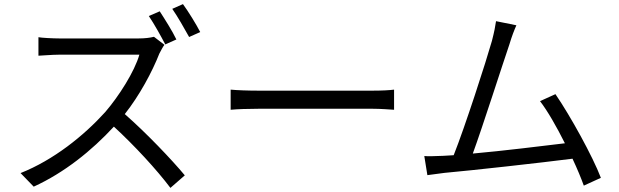

<svg xmlns="http://www.w3.org/2000/svg" viewBox="-20 -869 3010 934"><path d="M870 -849 818 -826C845 -787 876 -732 900 -689L954 -713C935 -750 897 -812 870 -849ZM784 -653 838 -677C819 -717 781 -777 757 -814L704 -791C731 -751 763 -693 784 -653ZM780 -651 729 -690C709 -685 684 -682 654 -682H268C238 -682 181 -685 167 -688V-598C178 -598 233 -603 268 -603H658C634 -520 559 -402 492 -324C387 -208 241 -91 80 -27L144 39C293 -29 426 -136 534 -253C635 -160 742 -44 809 45L879 -16C815 -93 691 -223 587 -314C659 -405 721 -521 755 -608C762 -621 773 -643 780 -651Z M1102 -433V-335C1133 -338 1185 -340 1241 -340H1790C1835 -340 1877 -336 1897 -335V-433C1874 -430 1840 -428 1789 -428H1241C1185 -428 1133 -430 1102 -433Z M2820 34 2903 -4C2863 -109 2754 -306 2682 -411L2607 -377C2644 -329 2688 -252 2728 -172C2619 -159 2427 -135 2280 -122C2328 -253 2426 -560 2458 -653C2471 -696 2481 -721 2492 -746L2393 -766C2389 -739 2385 -717 2373 -670C2345 -571 2242 -252 2187 -114C2168 -113 2152 -112 2137 -111C2108 -110 2086 -109 2075 -109C2064 -109 2055 -109 2044 -110L2059 -17C2088 -21 2117 -25 2142 -28C2276 -40 2609 -77 2765 -97C2788 -48 2807 -2 2820 34Z"/></svg>

Font: Spoqa Han Sans Neo
Style: Regular
Weight: 400
Designer: [Spoqa Han Sans Neo] Dong-huui Kim ___ Younghwa Kang ___ Yujin Lee ___ [Noto Sans] Ryoko NISHIZUKA ____ (kana & ideograp
Foundry: Spoqa (http://www.spoqa-han-sans.com)
Version: Version 1.100;hotconv 1.0.109;makeotfexe 2.5.65596